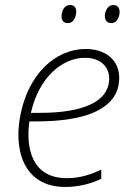

<svg xmlns="http://www.w3.org/2000/svg" viewBox="-20 -734 525 764"><path d="M423 -642C439 -642 450 -654 455 -676C459 -700 450 -714 431 -714C415 -714 403 -702 398 -680C394 -656 404 -642 423 -642ZM250 -642C266 -642 278 -654 282 -676C287 -700 278 -714 259 -714C242 -714 230 -702 226 -680C221 -656 231 -642 250 -642ZM240 10C297 10 350 -6 383 -23V-59C347 -42 302 -25 246 -25C106 -25 82 -146 97 -251H127C299 -251 429 -290 451 -392C469 -478 415 -539 322 -539C194 -539 94 -432 63 -285C32 -144 70 10 240 10ZM318 -504C394 -504 424 -452 412 -398C395 -319 288 -285 141 -285H103C135 -427 228 -504 318 -504Z"/></svg>

Font: Noto Sans ExtraLight
Style: Italic
Weight: 200
Italic angle: -12°
Designer: Monotype Design Team
Foundry: Monotype Imaging Inc.
Version: Version 2.013